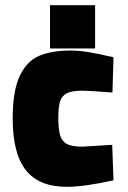

<svg xmlns="http://www.w3.org/2000/svg" viewBox="-20 -708 493 741"><path d="M29 0ZM29 -250Q29 -357 56 -414.5Q83 -472 131 -492.5Q179 -513 254 -513Q284 -513 321 -507Q358 -501 418 -487L414 -351Q321 -358 298 -358Q259 -358 239 -348.5Q219 -339 212 -317Q205 -295 205 -253Q205 -208 212.5 -184.5Q220 -161 240 -151.5Q260 -142 298 -142L413 -149L418 -12Q305 13 237 13Q131 13 80 -51Q29 -115 29 -250ZM173 -688H347V-521H173Z"/></svg>

Font: Cairo Black
Style: Regular
Weight: 900
Designer: Mohamed Gaber, the designers of Titillium
Foundry: Kief Type Foundry
Version: Version 2.009; ttfautohint (v1.5.33-1714) -l 8 -r 50 -G 200 